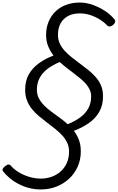

<svg xmlns="http://www.w3.org/2000/svg" viewBox="-88 -1035 923 1504"><path d="M232 449Q182 449 137.5 437Q93 425 55 405Q17 385 -13 359.5Q-43 334 -63 308Q-72 297 -66 286.5Q-60 276 -48 267Q-34 255 -23 254Q-12 253 -3 263Q20 290 57 313Q94 336 139.5 350Q185 364 233 364Q276 364 315.5 350Q355 336 386 309Q417 282 435 242.5Q453 203 453 152Q453 114 438 82.5Q423 51 398.5 24.5Q374 -2 343.5 -26Q313 -50 281 -74.5Q249 -99 218 -124.5Q187 -150 162.5 -180.5Q138 -211 123.5 -248Q109 -285 109 -331Q109 -403 138.5 -454Q168 -505 219 -541Q270 -577 331 -600Q305 -634 289 -673.5Q273 -713 273 -761Q273 -816 291.5 -862Q310 -908 344 -942.5Q378 -977 427 -996Q476 -1015 537 -1015Q590 -1015 642.5 -995.5Q695 -976 738.5 -946.5Q782 -917 808 -884Q817 -873 814 -862Q811 -851 797 -839Q785 -829 773 -827.5Q761 -826 752 -836Q728 -861 694.5 -882Q661 -903 621 -916.5Q581 -930 536 -930Q485 -930 447 -910.5Q409 -891 387.5 -853.5Q366 -816 366 -762Q366 -724 381 -692.5Q396 -661 421.5 -634Q447 -607 478 -582.5Q509 -558 542.5 -533.5Q576 -509 607.5 -483.5Q639 -458 664.5 -428Q690 -398 704.5 -362Q719 -326 719 -281Q719 -209 688.5 -157Q658 -105 606 -69.5Q554 -34 491 -10Q516 23 530.5 62Q545 101 545 151Q545 216 520.5 270.5Q496 325 453 365Q410 405 353.5 427Q297 449 232 449ZM442 -62Q499 -85 540 -115Q581 -145 603.5 -185.5Q626 -226 626 -280Q626 -308 615 -332Q604 -356 585 -378Q566 -400 541.5 -420Q517 -440 489.5 -461Q462 -482 434 -503.5Q406 -525 380 -549Q324 -526 284 -495.5Q244 -465 222.5 -424.5Q201 -384 201 -332Q201 -301 211.5 -275.5Q222 -250 241 -227.5Q260 -205 283.5 -185Q307 -165 334.5 -145.5Q362 -126 389.5 -105.5Q417 -85 442 -62Z"/></svg>

Font: Playwrite AU VIC
Style: Regular
Weight: 400
Designer: Veronika Burian, José Scaglione
Foundry: TypeTogether
Version: Version 1.002